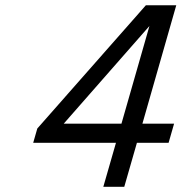

<svg xmlns="http://www.w3.org/2000/svg" viewBox="-20 -714 694 734"><path d="M537.6 -693.8H653.8L524.4 -241.2H645.5L624.5 -168H503.4L455.1 0H375L423.3 -168H106.9L122.6 -222.7ZM551.3 -614.7 223.6 -241.2H444.3Z"/></svg>

Font: Cantarell
Style: Italic
Weight: 400
Italic angle: -16°
Designer: Dave Crossland
Version: Version 1.004